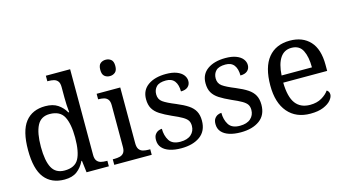

<svg xmlns="http://www.w3.org/2000/svg" viewBox="-84 -1078 2538 1406"><g transform="rotate(-15 1185.5 -375.0)"><path d="M259 10Q160 10 107.5 -56.5Q55 -123 55 -267Q55 -412 107.5 -479Q160 -546 259 -546Q317 -546 353.5 -521.5Q390 -497 412 -458H418Q415 -483 413.5 -513.5Q412 -544 412 -568V-650Q412 -680 400.5 -694.5Q389 -709 370.5 -713.5Q352 -718 330 -718H322V-760H506V-110Q506 -81 517.5 -66Q529 -51 547.5 -46.5Q566 -42 588 -42H596V0H427L416 -90H412Q390 -44 354 -17Q318 10 259 10ZM276 -54Q354 -54 383 -106.5Q412 -159 412 -267Q412 -371 383 -426.5Q354 -482 275 -482Q209 -482 180.5 -426.5Q152 -371 152 -266Q152 -160 180.5 -107Q209 -54 276 -54Z M637 0V-42H650Q672 -42 690.5 -46.5Q709 -51 720.5 -65.5Q732 -80 732 -109V-426Q732 -456 720.5 -470.5Q709 -485 690.5 -489.5Q672 -494 650 -494H647V-536H826V-114Q826 -83 837 -67.5Q848 -52 867 -47Q886 -42 908 -42H921V0ZM775 -636Q751 -636 734.5 -650Q718 -664 718 -698Q718 -733 734.5 -746.5Q751 -760 775 -760Q798 -760 815 -746.5Q832 -733 832 -698Q832 -664 815 -650Q798 -636 775 -636Z M1144 10Q1094 10 1057 -2Q1020 -14 999.5 -37.5Q979 -61 979 -96Q979 -123 990 -138Q1001 -153 1015.5 -159Q1030 -165 1042 -165Q1042 -113 1065.5 -75.5Q1089 -38 1150 -38Q1203 -38 1231.5 -63.5Q1260 -89 1260 -129Q1260 -154 1249.5 -170Q1239 -186 1212.5 -201.5Q1186 -217 1137 -238Q1086 -261 1052.5 -282.5Q1019 -304 1002.5 -332.5Q986 -361 986 -404Q986 -472 1037.5 -508.5Q1089 -545 1174 -545Q1222 -545 1254.5 -532.5Q1287 -520 1303.5 -499Q1320 -478 1320 -453Q1320 -426 1301.5 -409.5Q1283 -393 1248 -393Q1248 -443 1227 -471Q1206 -499 1162 -499Q1111 -499 1089 -476.5Q1067 -454 1067 -419Q1067 -381 1095.5 -360.5Q1124 -340 1191 -313Q1244 -291 1277 -269Q1310 -247 1325.5 -218Q1341 -189 1341 -147Q1341 -69 1287 -29.5Q1233 10 1144 10Z M1595 10Q1545 10 1508 -2Q1471 -14 1450.5 -37.5Q1430 -61 1430 -96Q1430 -123 1441 -138Q1452 -153 1466.5 -159Q1481 -165 1493 -165Q1493 -113 1516.5 -75.5Q1540 -38 1601 -38Q1654 -38 1682.5 -63.5Q1711 -89 1711 -129Q1711 -154 1700.5 -170Q1690 -186 1663.5 -201.5Q1637 -217 1588 -238Q1537 -261 1503.5 -282.5Q1470 -304 1453.5 -332.5Q1437 -361 1437 -404Q1437 -472 1488.5 -508.5Q1540 -545 1625 -545Q1673 -545 1705.5 -532.5Q1738 -520 1754.5 -499Q1771 -478 1771 -453Q1771 -426 1752.5 -409.5Q1734 -393 1699 -393Q1699 -443 1678 -471Q1657 -499 1613 -499Q1562 -499 1540 -476.5Q1518 -454 1518 -419Q1518 -381 1546.5 -360.5Q1575 -340 1642 -313Q1695 -291 1728 -269Q1761 -247 1776.5 -218Q1792 -189 1792 -147Q1792 -69 1738 -29.5Q1684 10 1595 10Z M2123 10Q2014 10 1952.5 -62Q1891 -134 1891 -264Q1891 -404 1949 -475Q2007 -546 2113 -546Q2210 -546 2265.5 -486Q2321 -426 2321 -307V-261H1988Q1990 -152 2027.5 -102.5Q2065 -53 2137 -53Q2189 -53 2225.5 -74.5Q2262 -96 2280 -123Q2287 -120 2293 -111Q2299 -102 2299 -89Q2299 -69 2280 -46Q2261 -23 2222 -6.5Q2183 10 2123 10ZM2220 -315Q2220 -395 2195.5 -443.5Q2171 -492 2111 -492Q2056 -492 2025.5 -446.5Q1995 -401 1990 -315Z"/></g></svg>

Font: Noto Serif Telugu
Style: Regular
Weight: 400
Designer: Jelle Bosma - Monotype Design Team
Foundry: Monotype Imaging Inc.
Version: Version 2.003